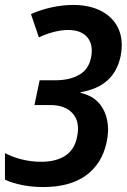

<svg xmlns="http://www.w3.org/2000/svg" viewBox="-22 -745 512 775"><path d="M152 10Q108 10 67.5 2Q27 -6 -2 -20V-127Q28 -111 66 -101.5Q104 -92 144 -92Q204 -92 241.5 -116.5Q279 -141 289 -192Q302 -253 271.5 -287Q241 -321 181 -321H117L138 -421H201Q260 -421 298.5 -443.5Q337 -466 346 -515Q355 -566 330 -595Q305 -624 253 -624Q226 -624 195 -616Q164 -608 135 -594L103 -688Q140 -705 185 -715Q230 -725 273 -725Q342 -725 389.5 -699Q437 -673 457 -627Q477 -581 465 -519Q440 -396 304 -373L303 -370Q349 -360 375.5 -331Q402 -302 410.5 -259.5Q419 -217 408 -169Q389 -83 324.5 -36.5Q260 10 152 10Z"/></svg>

Font: Noto Sans Condensed SemiBold
Style: Italic
Weight: 600
Width: 3
Italic angle: -12°
Designer: Monotype Design Team
Foundry: Monotype Imaging Inc.
Version: Version 2.013; ttfautohint (v1.8.4.7-5d5b)